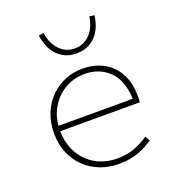

<svg xmlns="http://www.w3.org/2000/svg" viewBox="-133 -826 865 944"><g transform="rotate(-20 300.0 -354.0)"><path d="M330 12Q279 12 233.5 -5Q188 -22 154 -54.5Q120 -87 100 -133Q80 -179 80 -238Q80 -296 99.5 -343Q119 -390 152 -422.5Q185 -455 228 -472.5Q271 -490 318 -490Q366 -490 405 -475Q444 -460 472 -431.5Q500 -403 515 -362.5Q530 -322 530 -270Q530 -262 530 -254.5Q530 -247 528 -238H112Q113 -184 131 -143Q149 -102 179 -73.5Q209 -45 248 -30.5Q287 -16 330 -16Q381 -16 421.5 -31Q462 -46 496 -70L510 -44Q494 -34 476.5 -24Q459 -14 437 -6Q415 2 389 7Q363 12 330 12ZM318 -462Q282 -462 247 -449Q212 -436 183.5 -410.5Q155 -385 136 -348.5Q117 -312 113 -266H502Q497 -366 446.5 -414Q396 -462 318 -462ZM320 -570Q282 -570 255.5 -584Q229 -598 212 -619.5Q195 -641 186 -667Q177 -693 174 -716L200 -720Q203 -698 211.5 -676Q220 -654 235 -636Q250 -618 271 -607Q292 -596 320 -596Q348 -596 369 -607Q390 -618 405 -636Q420 -654 428.5 -676Q437 -698 440 -720L466 -716Q463 -693 454 -667Q445 -641 428 -619.5Q411 -598 384.5 -584Q358 -570 320 -570Z"/></g></svg>

Font: Source Code Pro ExtraLight
Style: Regular
Weight: 200
Monospace: yes
Designer: Paul D. Hunt, Teo Tuominen
Foundry: Adobe Systems Incorporated
Version: Version 2.030;PS 1.000;hotconv 16.6.51;makeotf.lib2.5.65220